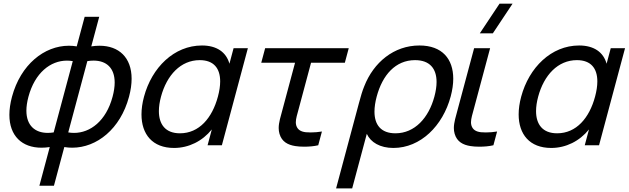

<svg xmlns="http://www.w3.org/2000/svg" viewBox="-20 -808 3497 1068"><path d="M199.1 225H280.1L337.7 10C352.4 12.4 367.1 13.6 381.7 13.6C518.2 13.6 649.6 -90.2 697.6 -269.5C707.5 -306.3 712.1 -339.9 712.1 -370.1C712.1 -487.4 642 -553.6 533.4 -553.6C518.8 -553.6 503.6 -552.4 487.8 -550L531.9 -714.5H450.9L406.8 -550C392.2 -552.4 377.7 -553.6 363.1 -553.6C226.5 -553.6 94.7 -448.9 46.6 -269.5C36.8 -232.8 32.2 -199.3 32.2 -169.1C32.2 -52.1 102.3 13.6 210.8 13.6C225.5 13.6 240.8 12.4 256.7 10ZM278.6 -71.5C267.1 -69.7 256 -68.8 245.5 -68.8C174.5 -68.8 126.8 -110.1 126.8 -192.4C126.8 -215 130.4 -240.7 138.1 -269.5C173.8 -402.8 260.5 -470.8 352.2 -470.8C363 -470.8 373.9 -469.9 384.8 -468ZM359.6 -71.5 465.8 -468C477.9 -469.9 489.5 -470.9 500.4 -470.9C571.7 -470.9 617.9 -430.3 617.9 -348.9C617.9 -325.8 614.1 -299.3 606.1 -269.5C570.1 -134.9 482 -68.7 391.7 -68.7C381 -68.7 370.2 -69.6 359.6 -71.5Z M1279.3 -540 1256.2 -453.5C1238.8 -517.5 1185.9 -555 1103.4 -555C948.4 -555 824.5 -432.5 781 -270C771.6 -235.1 767 -202 767 -171.5C767 -60.9 828.2 15 948.1 15C1030.1 15 1105.8 -23 1158.2 -88L1134.7 0H1214.2L1358.8 -540ZM981 -66.5C899.7 -66.5 863.8 -116.8 863.8 -189.9C863.8 -214.4 867.8 -241.4 875.5 -270C907.8 -390.5 985.5 -473.5 1091 -473.5C1169.3 -473.5 1204.7 -427.6 1204.7 -355.1C1204.7 -329.8 1200.4 -301.4 1192.1 -270.5C1160.4 -152 1088 -66.5 981 -66.5Z M1622.5 4.5C1636.2 6.8 1653.8 8 1672.4 8C1698.6 8 1727.1 5.6 1750.2 0L1770.7 -76.5C1750.7 -73.1 1728.9 -71.3 1708.3 -71.3C1698.7 -71.3 1689.4 -71.7 1680.7 -72.5C1655 -75.5 1635.1 -85.5 1627.8 -110.5C1626.3 -116.1 1625.5 -121.9 1625.5 -128C1625.5 -148.5 1633.6 -172.9 1643 -208L1710.2 -459H1898.2L1919.9 -540H1454.9L1433.2 -459H1621.2L1552.9 -204C1541 -159.7 1530.2 -126.6 1530.2 -95.8C1530.2 -84.9 1531.6 -74.2 1534.7 -63.5C1547.8 -19 1581.8 -2 1622.5 4.5Z M1849.5 240H1939L2020.3 -63.5C2041.7 -16.5 2093.8 15 2168.3 15C2319.3 15 2443.2 -108 2487 -271.5C2496.4 -306.5 2501.2 -339.7 2501.2 -370.2C2501.2 -480 2439.8 -555 2313 -555C2171 -555 2058.3 -461 2006.3 -328.5C1995.4 -302.5 1986.5 -271.5 1976.9 -235.5ZM2179.6 -66.5C2099.5 -66.5 2063 -113.2 2063 -186.9C2063 -212.1 2067.2 -240.4 2075.4 -271C2107.4 -390.5 2179.7 -473.5 2288.7 -473.5C2370.7 -473.5 2408.4 -426.2 2408.4 -352C2408.4 -327.7 2404.3 -300.4 2396.4 -271C2364.7 -152.5 2287.1 -66.5 2179.6 -66.5Z M2721.4 -622.5 2831.1 -787.5H2758.6L2648.9 -622.5ZM2596.9 4.5C2610.6 6.8 2628.1 8 2646.7 8C2673 8 2701.4 5.6 2724.6 0L2745.1 -76.5C2725.1 -73.1 2703.2 -71.3 2682.7 -71.3C2673 -71.3 2663.7 -71.7 2655 -72.5C2629.3 -75.5 2609.5 -85.5 2602.2 -110.5C2600.6 -116.1 2599.9 -121.9 2599.9 -128C2599.9 -148.5 2607.9 -172.9 2617.3 -208L2706.3 -540H2617.3L2527.2 -204C2515.4 -159.7 2504.6 -126.6 2504.6 -95.8C2504.6 -84.9 2505.9 -74.2 2509.1 -63.5C2522.2 -19 2556.1 -2 2596.9 4.5Z M3377.3 -540 3354.2 -453.5C3336.8 -517.5 3283.9 -555 3201.4 -555C3046.4 -555 2922.5 -432.5 2879 -270C2869.6 -235.1 2865 -202 2865 -171.5C2865 -60.9 2926.2 15 3046.1 15C3128.1 15 3203.8 -23 3256.2 -88L3232.7 0H3312.2L3456.8 -540ZM3079 -66.5C2997.7 -66.5 2961.8 -116.8 2961.8 -189.9C2961.8 -214.4 2965.8 -241.4 2973.5 -270C3005.8 -390.5 3083.5 -473.5 3189 -473.5C3267.3 -473.5 3302.7 -427.6 3302.7 -355.1C3302.7 -329.8 3298.4 -301.4 3290.1 -270.5C3258.4 -152 3186 -66.5 3079 -66.5Z"/></svg>

Font: Manrope
Style: MediumItalic
Weight: 500
Italic angle: -15°
Designer: Mikhail Sharanda
Foundry: Mikhail Sharanda
Version: Version 4.502;hotconv 1.0.109;makeotfexe 2.5.65596